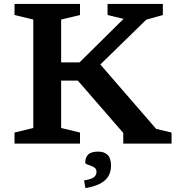

<svg xmlns="http://www.w3.org/2000/svg" viewBox="-20 -727 903 972"><path d="M289.5 -628V-411H382.5L605.5 -631.5L524.5 -651V-707H804.5V-651L720.5 -627.5L488 -400.5L770.5 -74.5L848.5 -56V0H604V-54L374 -319H289.5V-79L385 -56V0H53.5V-56L148.5 -79V-628L53.5 -651V-707H385V-651ZM405.5 186.5Q443.5 180 456 169.8Q468.5 159.5 468.5 142Q468.5 126.5 454.2 119Q440 111.5 425.8 107Q411.5 102.5 411.5 96.5Q411.5 69.5 426.8 55Q442 40.5 477 40.5Q507 40.5 524.5 56.8Q542 73 542 113Q542 136.5 532 158.8Q522 181 494 198.5Q466 216 412.5 225.5Z"/></svg>

Font: Newsreader 6pt Medium
Style: Regular
Weight: 500
Designer: Hugues Gentile
Foundry: Production Type
Version: Version 1.003; ttfautohint (v1.8.3)